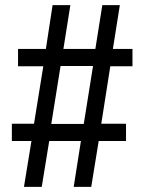

<svg xmlns="http://www.w3.org/2000/svg" viewBox="-20 -725 564 745"><path d="M73 0 102 -178H26V-245H112L148 -468H50V-535H158L184 -705H253L226 -535H350L377 -705H445L418 -535H494V-468H408L373 -245H469V-178H363L334 0H266L294 -178H171L142 0ZM179 -244H305L341 -469H215Z"/></svg>

Font: Nunito Sans 10pt Condensed SemiBold
Style: Regular
Weight: 600
Width: 3
Designer: Vernon Adams
Foundry: Vernon Adams
Version: Version 3.101;gftools[0.9.27]